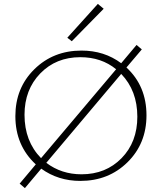

<svg xmlns="http://www.w3.org/2000/svg" viewBox="-20 -924 832 987"><path d="M513 -879 349 -712 326 -730 483 -904ZM630 -577Q733 -482 733 -331Q733 -186 635.5 -90Q538 6 393 6Q279 6 192 -57L108 43L81 20L164 -79Q59 -176 59 -327Q59 -472 156.5 -568Q254 -664 399 -664Q516 -664 603 -599L682 -693L709 -670ZM106 -334Q106 -198 191 -111L577 -568Q501 -630 393 -630Q268 -630 187 -546.5Q106 -463 106 -334ZM399 -28Q524 -28 605 -111Q686 -194 686 -324Q686 -458 603 -544L218 -87Q296 -28 399 -28Z"/></svg>

Font: EauTestInfant Light
Style: Regular
Weight: 300
Designer: Christian Thalmann (Catharsis Fonts)
Version: Version 0.001;PS 000.001;hotconv 1.0.88;makeotf.lib2.5.64775